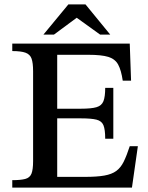

<svg xmlns="http://www.w3.org/2000/svg" viewBox="-20 -856 677 876"><path d="M582 0H36V-34Q74 -34 95 -39.5Q116 -45 123.5 -63.5Q131 -82 131 -121V-531Q131 -569 124 -588.5Q117 -608 96.5 -615.5Q76 -623 36 -623V-657H572L578 -488H540Q533 -536 519 -561.5Q505 -587 474 -596.5Q443 -606 383 -606H241V-360H349Q397 -360 420.5 -367Q444 -374 452 -394.5Q460 -415 460 -455H497V-223H460Q460 -265 452 -284.5Q444 -304 420.5 -310Q397 -316 349 -316H241V-49H367Q422 -49 456 -55Q490 -61 510.5 -76Q531 -91 544.5 -118.5Q558 -146 572 -189H609ZM226 -698H178L292 -836H370L483 -698H437L330 -775Z"/></svg>

Font: STIX Two Text Medium
Style: Regular
Weight: 500
Designer: Ross Mills, John Hudson & Paul Hanslow, Tiro Typeworks Ltd; with prior portions MicroPress Inc., and Coen Hoffman.
Foundry: Tiro Typeworks Ltd
Version: Version 2.13 b171